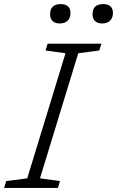

<svg xmlns="http://www.w3.org/2000/svg" viewBox="-45 -921 574 941"><path d="M276 -660 178 -673.5 188.5 -707H452L441.5 -673.5L338.5 -660L151 -47L249 -33.5L239 0H-25L-14.5 -33.5L88.5 -47ZM247.5 -806Q225.5 -806 213 -817.5Q200.5 -829 200.5 -851.5Q200.5 -901 253.5 -901Q275 -901 287.8 -890.2Q300.5 -879.5 300.5 -857.5Q300.5 -834 286.8 -820Q273 -806 247.5 -806ZM455.5 -806Q433.5 -806 421 -817.5Q408.5 -829 408.5 -851.5Q408.5 -901 461.5 -901Q483 -901 495.8 -890.2Q508.5 -879.5 508.5 -857.5Q508.5 -834 494.8 -820Q481 -806 455.5 -806Z"/></svg>

Font: Newsreader 6pt Light
Style: Italic
Weight: 300
Italic angle: -17°
Designer: Hugues Gentile
Foundry: Production Type
Version: Version 1.003; ttfautohint (v1.8.3)